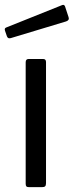

<svg xmlns="http://www.w3.org/2000/svg" viewBox="-29 -774 305 794"><path d="M161.3 -16.7Q161.3 -7.2 157.6 -3.6Q154 0 143.5 0H92.4Q83.2 0 80.2 -3.1Q77.2 -6.2 77.2 -14.1V-516.4Q77.2 -530 89 -530H149.8Q161.3 -530 161.3 -517.2ZM239.9 -747.6 254.6 -702.9Q259 -690.3 244.3 -685.4L15.6 -616.4Q9.2 -614.8 5.7 -616.4Q2.2 -617.9 -0.3 -623.6L-8.1 -646.3Q-11.9 -657 -3.7 -660.1L228.3 -753.1Q236.5 -756.2 239.9 -747.6Z"/></svg>

Font: Libre Franklin Thin
Style: Regular
Weight: 100
Designer: Pablo Impallari, Rodrigo Fuenzalida, Nhung Nguyen
Foundry: Impallari Type
Version: Version 3.000